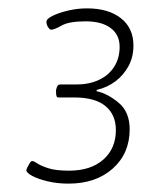

<svg xmlns="http://www.w3.org/2000/svg" viewBox="-20 -783 350 459"><path d="M144 -344Q117 -344 94 -349.5Q71 -355 57 -362.5Q43 -370 43 -376Q43 -378 45.5 -383Q48 -388 51 -393Q54 -398 57 -398Q61 -398 69 -392.5Q77 -387 95 -381Q113 -375 145 -375Q197 -375 227 -401.5Q257 -428 257 -472Q257 -509 232 -529.5Q207 -550 158 -550H120Q116 -550 115 -553.5Q114 -557 114 -563V-568Q116 -576 118 -578.5Q120 -581 124 -581H162Q193 -581 216.5 -592Q240 -603 253 -623.5Q266 -644 266 -671Q266 -700 244.5 -716Q223 -732 185 -732Q145 -732 127.5 -722Q110 -712 102 -712Q99 -712 95 -718Q91 -724 91 -731Q91 -738 106.5 -745.5Q122 -753 144 -758Q166 -763 188 -763Q239 -763 269 -739.5Q299 -716 299 -674Q299 -647 287.5 -625.5Q276 -604 256.5 -589Q237 -574 211 -568V-565Q238 -559 264 -537Q290 -515 290 -474Q290 -416 249.5 -380Q209 -344 144 -344Z"/></svg>

Font: Asap Thin
Style: Italic
Weight: 250
Italic angle: -6°
Designer: Pablo Cosgaya
Foundry: Omnibus-Type
Version: Version 3.001